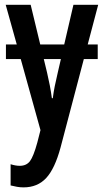

<svg xmlns="http://www.w3.org/2000/svg" viewBox="-20 -562 444 822"><path d="M4.4 -541.5H111.3L152.3 -371.6H254.9L294.4 -541.5H400.4L355.5 -371.6H398.4V-309.1H338.9L239.3 69.3Q214.8 160.2 177.7 200.2Q140.6 240.2 80.6 240.2Q66.4 240.2 53 237.8Q39.6 235.4 25.4 231.9V141.1Q46.9 147.9 64.5 147.9Q93.3 147.9 108.4 127.7Q123.5 107.4 139.6 48.8L153.3 -4.9L68.8 -309.1H5.4V-371.6H51.8ZM202.1 -141.6H206.1Q209 -166 214.4 -192.9Q219.7 -219.7 227.5 -252L240.7 -309.1H167.5L181.2 -252.4Q188 -223.6 193.4 -195.6Q198.7 -167.5 202.1 -141.6Z"/></svg>

Font: Open Sans Condensed SemiBold
Style: Regular
Weight: 600
Width: 3
Designer: Monotype Design Team
Foundry: Monotype Imaging Inc.
Version: Version 3.000; ttfautohint (v1.8.4)